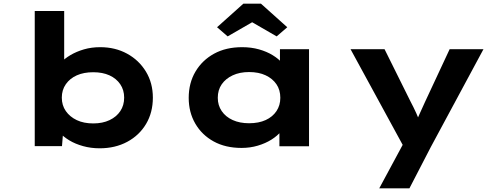

<svg xmlns="http://www.w3.org/2000/svg" viewBox="-20 -800 2741 1050"><path d="M525 11Q477 11 434 -1Q391 -13 359 -32.5Q327 -52 306 -75Q285 -98 279 -119L329 -124L319 -1H170V-740H331V-404L284 -409Q291 -433 311.5 -456Q332 -479 365 -498.5Q398 -518 439 -530Q480 -542 528 -542Q610 -542 675 -506.5Q740 -471 778 -408.5Q816 -346 816 -266Q816 -185 779 -122.5Q742 -60 676 -24.5Q610 11 525 11ZM490 -125Q541 -125 579 -143Q617 -161 638 -192.5Q659 -224 659 -266Q659 -308 637.5 -339.5Q616 -371 578.5 -388Q541 -405 490 -405Q438 -405 400 -388Q362 -371 340 -339.5Q318 -308 318 -266Q318 -224 340 -192.5Q362 -161 400 -143Q438 -125 490 -125Z M1301 9Q1213 9 1148.5 -26.5Q1084 -62 1048 -124Q1012 -186 1012 -265Q1012 -346 1049 -408.5Q1086 -471 1151 -506.5Q1216 -542 1304 -542Q1354 -542 1396.5 -530Q1439 -518 1471.5 -498Q1504 -478 1524 -454.5Q1544 -431 1549 -408L1511 -405V-531H1670V0H1508V-142L1541 -133Q1538 -107 1517.5 -82Q1497 -57 1464.5 -36.5Q1432 -16 1390 -3.5Q1348 9 1301 9ZM1342 -126Q1395 -126 1433 -143.5Q1471 -161 1492 -192.5Q1513 -224 1513 -265Q1513 -308 1492 -339Q1471 -370 1433 -388Q1395 -406 1342 -406Q1291 -406 1252.5 -388Q1214 -370 1192.5 -339Q1171 -308 1171 -265Q1171 -224 1192.5 -192.5Q1214 -161 1252.5 -143.5Q1291 -126 1342 -126ZM1225 -601 1167 -651 1311 -780H1407L1551 -651L1493 -601L1344 -687H1374Z M2054 230 2207 -54 2200 25 1897 -531H2083L2224 -247Q2241 -215 2256.5 -181Q2272 -147 2283 -113L2246 -110Q2257 -138 2273 -173.5Q2289 -209 2305 -244L2439 -531H2624L2336 4L2219 230Z"/></svg>

Font: Lexend Peta
Style: Bold
Weight: 700
Designer: Bonnie Shaver-Troup, Thomas Jockin
Foundry: Lexend
Version: Version 1.007